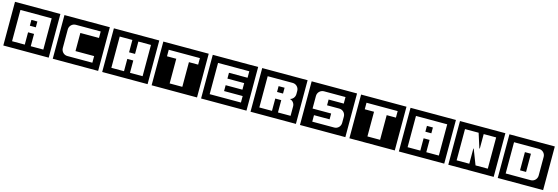

<svg xmlns="http://www.w3.org/2000/svg" viewBox="47 -2139 10643 3661"><g transform="rotate(15 5368.0 -308.5)"><path d="M936 122V-740H40V122ZM797 0H549V-243H431V0H180V-617H797ZM549 -373V-488H431V-373Z M1912 122V-740H1016V122ZM1765 0H1271C1202 0 1148 -57 1148 -126V-492C1148 -561 1204 -617 1273 -617H1765V-489H1397V-131H1765Z M2888 122V-740H1992V122ZM2757 0H2508V-243H2390V0H2140V-617H2390V-373H2508V-617H2757Z M3864 123V-740H2968V123ZM3723 -487H3541V0H3291V-487H3108V-616H3723Z M4840 122V-740H3944V122ZM4698 0H4081V-617H4698V-489H4331V-374H4662V-244H4331V-128H4698Z M5816 122V-740H4920V122ZM5678 0H5429V-243H5311V0H5061V-617H5554C5623 -617 5678 -561 5678 -492V-430C5678 -370 5637 -319 5581 -307C5637 -295 5678 -246 5678 -186ZM5429 -373V-488H5311V-373Z M6792 122V-740H5896V122ZM6663 -125C6663 -56 6609 0 6540 0H6106V-128H6414V-243H6047V-492C6047 -561 6104 -617 6173 -617H6597V-488H6298V-374H6539C6608 -374 6663 -318 6663 -249Z M7768 123V-740H6872V123ZM7627 -487H7445V0H7195V-487H7012V-616H7627Z M8744 122V-740H7848V122ZM8605 0H8357V-243H8239V0H7988V-617H8605ZM8357 -373V-488H8239V-373Z M9720 122V-740H8824V122ZM9571 0H9329L9213 -300H9206V0H8956V-617H9225L9316 -331H9325V-617H9571Z M10696 122V-740H9800V122ZM10542 -125C10542 -56 10487 0 10418 0H9924V-617H10417C10486 -617 10542 -562 10542 -493ZM10292 -129V-488H10173V-129Z"/></g></svg>

Font: Takraf VEB
Style: Regular
Weight: 400
Designer: Jan Sonntag
Foundry: Jan Sonntag | S FONTS | www.sonntag.nl
Version: Version 2.001